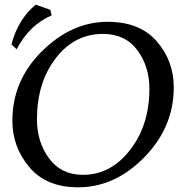

<svg xmlns="http://www.w3.org/2000/svg" viewBox="-20 -797 815 827"><path d="M51.8 -585 29.3 -605.5Q57.6 -713.9 133.8 -776.9L196.8 -754.9L202.6 -731Q106.4 -689.5 51.8 -585ZM316.9 9.8Q178.7 9.8 106 -77.4Q33.2 -164.6 33.2 -276.9Q33.2 -450.2 161.1 -576.7Q289.1 -703.1 443.8 -703.1Q582 -703.1 655.3 -618.9Q728.5 -534.7 728.5 -420.4Q728.5 -249.5 601.8 -119.9Q475.1 9.8 316.9 9.8ZM337.4 -43.9Q457 -43.9 540.3 -151.1Q623.5 -258.3 623.5 -414.6Q623.5 -511.2 571.5 -581.1Q519.5 -650.9 423.3 -650.9Q300.3 -650.9 219.7 -545.7Q139.2 -440.4 139.2 -282.7Q139.2 -185.5 191.4 -114.7Q243.7 -43.9 337.4 -43.9Z"/></svg>

Font: Kelvinch
Style: Italic
Weight: 400
Italic angle: -10°
Designer: Paul James Miller
Foundry: High-Logic / Made with FontCreator
Version: Version 3.40;July 22, 2017;FontCreator 11.0.0.2388 64-bit